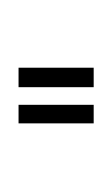

<svg xmlns="http://www.w3.org/2000/svg" viewBox="23 -892 121 207"><g transform="rotate(-90 83.5 -788.5)"><path d="M54 -829H74V-748H54ZM93 -829H114V-748H93Z"/></g></svg>

Font: Bebas Neue Light
Style: Regular
Weight: 300
Designer: Ryoichi Tsunekawa
Foundry: Ryoichi Tsunekawa
Version: Version 001.003; ttfautohint (v1.5.65-e2d9)